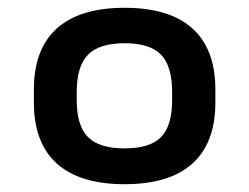

<svg xmlns="http://www.w3.org/2000/svg" viewBox="-20 -758 640 493"><path d="M300 -285Q185 -285 126 -338Q67 -391 67 -495V-528Q67 -632 126 -685Q185 -738 300 -738Q415 -738 474 -685Q533 -632 533 -528V-495Q533 -391 474 -338Q415 -285 300 -285ZM300 -377Q365 -377 393.5 -406Q422 -435 422 -501V-522Q422 -588 393.5 -617.5Q365 -647 300 -647Q235 -647 206 -617.5Q177 -588 177 -522V-501Q177 -435 206 -406Q235 -377 300 -377Z"/></svg>

Font: M PLUS Code Latin Expanded Medium
Style: Regular
Weight: 500
Width: 7
Designer: Coji Morishita
Foundry: UNDERFOREST DESIGN
Version: Version 1.002; ttfautohint (v1.8.3)